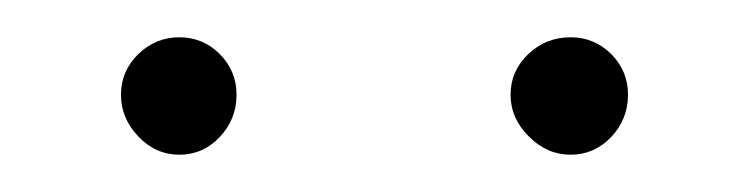

<svg xmlns="http://www.w3.org/2000/svg" viewBox="-20 -645 397 103"><path d="M286.1 -625Q298.8 -625 307.9 -616Q316.9 -606.9 316.9 -594.2Q316.9 -581.1 307.9 -571.5Q298.8 -562 286.1 -562Q273.4 -562 263.7 -571.8Q253.9 -581.5 253.9 -594.2Q253.9 -606.9 263.4 -616Q272.9 -625 286.1 -625ZM106.9 -594.2Q106.9 -581.1 97.9 -571.5Q88.9 -562 76.2 -562Q63.5 -562 54.2 -571.8Q44.9 -581.5 44.9 -594.2Q44.9 -606.9 54.2 -616Q63.5 -625 76.2 -625Q88.9 -625 97.9 -616Q106.9 -606.9 106.9 -594.2Z"/></svg>

Font: Rawengulk
Style: Regular
Weight: 400
Version: Version 0.92